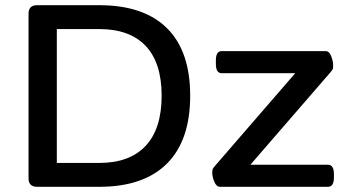

<svg xmlns="http://www.w3.org/2000/svg" viewBox="-20 -720 1339 740"><path d="M123 0Q90 0 90 -33V-667Q90 -700 123 -700H362Q534 -700 623.5 -611.5Q713 -523 713 -351Q713 -179 623.5 -89.5Q534 0 362 0ZM199 -92H362Q480 -92 541.5 -158Q603 -224 603 -351Q603 -478 541.5 -543Q480 -608 362 -608H199ZM828 0Q814 0 806 -19.5Q798 -39 798 -54Q798 -60 799 -65.5Q800 -71 808 -80L1118 -438H834Q812 -438 812 -474V-487Q812 -523 834 -523H1235Q1249 -523 1256.5 -503.5Q1264 -484 1264 -469Q1264 -463 1263.5 -457.5Q1263 -452 1255 -443L945 -85H1244Q1267 -85 1267 -49V-36Q1267 0 1244 0Z"/></svg>

Font: Asap Semi Expanded Medium
Style: Regular
Weight: 500
Width: 6
Designer: Pablo Cosgaya
Foundry: Omnibus-Type
Version: Version 3.001; ttfautohint (v1.8.4.7-5d5b)